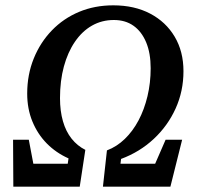

<svg xmlns="http://www.w3.org/2000/svg" viewBox="-20 -700 752 720"><path d="M30 0 29 -176H88L116 -28L72 -86H259L226 -34L237 -106Q190 -127 155.5 -162Q121 -197 101.5 -244.5Q82 -292 82 -349Q82 -420 106.5 -480.5Q131 -541 174.5 -586Q218 -631 276.5 -655.5Q335 -680 405 -680Q484 -680 543 -649Q602 -618 635 -562.5Q668 -507 668 -433Q668 -358 638.5 -293Q609 -228 556.5 -179Q504 -130 434 -104L425 -31L394 -86H586L534 -22L601 -176H663L619 0H366L381 -136Q418 -150 448 -179Q478 -208 499.5 -248.5Q521 -289 533 -339Q545 -389 545 -444Q545 -501 528 -541.5Q511 -582 480.5 -603.5Q450 -625 407 -625Q362 -625 325 -604Q288 -583 261 -543.5Q234 -504 219.5 -450.5Q205 -397 205 -332Q205 -284 216 -245.5Q227 -207 248.5 -180Q270 -153 300 -138L279 0Z"/></svg>

Font: Source Serif 4 18pt SemiBold
Style: Italic
Weight: 600
Italic angle: -12°
Designer: Frank Grießhammer
Foundry: Adobe Systems Incorporated
Version: Version 4.004;hotconv 1.0.116;makeotfexe 2.5.65601